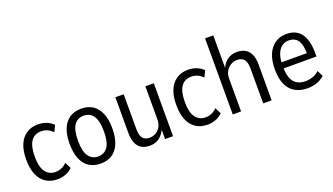

<svg xmlns="http://www.w3.org/2000/svg" viewBox="-64 -1183 2902 1671"><g transform="rotate(-20 1387.0 -348.0)"><path d="M248 9Q185 9 140 -20.5Q95 -50 71.5 -106.5Q48 -163 48 -245Q48 -326 71.5 -382.5Q95 -439 140 -469Q185 -499 247 -499Q290 -499 326.5 -484.5Q363 -470 388 -444L360 -386Q339 -408 312.5 -420.5Q286 -433 254 -433Q192 -433 159.5 -386.5Q127 -340 127 -243Q127 -149 160 -103Q193 -57 253 -57Q285 -57 311.5 -69.5Q338 -82 358 -103L387 -46Q362 -20 326 -5.5Q290 9 248 9Z M648 9Q586 9 541.5 -19.5Q497 -48 473.5 -105Q450 -162 450 -246Q450 -329 474 -385.5Q498 -442 542 -470.5Q586 -499 648 -499Q710 -499 754 -470.5Q798 -442 822 -385.5Q846 -329 846 -246Q846 -162 822 -105Q798 -48 754 -19.5Q710 9 648 9ZM647 -57Q705 -57 736.5 -102Q768 -147 768 -246Q768 -345 736.5 -389.5Q705 -434 648 -434Q591 -434 559.5 -389.5Q528 -345 528 -246Q528 -147 559.5 -102Q591 -57 647 -57Z M1102 9Q1060 9 1028.5 -8Q997 -25 980 -63.5Q963 -102 963 -161V-490H1040V-168Q1040 -127 1050 -102.5Q1060 -78 1079 -67.5Q1098 -57 1124 -57Q1156 -57 1183 -73Q1210 -89 1225.5 -117.5Q1241 -146 1241 -184V-490H1319V0H1245V-94H1248Q1230 -49 1193.5 -20Q1157 9 1102 9Z M1638 9Q1575 9 1530 -20.5Q1485 -50 1461.5 -106.5Q1438 -163 1438 -245Q1438 -326 1461.5 -382.5Q1485 -439 1530 -469Q1575 -499 1637 -499Q1680 -499 1716.5 -484.5Q1753 -470 1778 -444L1750 -386Q1729 -408 1702.5 -420.5Q1676 -433 1644 -433Q1582 -433 1549.5 -386.5Q1517 -340 1517 -243Q1517 -149 1550 -103Q1583 -57 1643 -57Q1675 -57 1701.5 -69.5Q1728 -82 1748 -103L1777 -46Q1752 -20 1716 -5.5Q1680 9 1638 9Z M1872 0V-705H1948V-397H1946Q1961 -441 1998.5 -470Q2036 -499 2090 -499Q2134 -499 2165.5 -481.5Q2197 -464 2214.5 -427Q2232 -390 2232 -328V0H2154V-322Q2154 -363 2144 -387.5Q2134 -412 2114.5 -422.5Q2095 -433 2069 -433Q2037 -433 2009.5 -417Q1982 -401 1965.5 -372.5Q1949 -344 1949 -305V0Z M2565 9Q2499 9 2450.5 -18Q2402 -45 2376 -101Q2350 -157 2350 -244Q2350 -323 2373.5 -379.5Q2397 -436 2442 -467.5Q2487 -499 2549 -499Q2609 -499 2649 -471.5Q2689 -444 2709 -390.5Q2729 -337 2729 -260V-225H2410V-281H2676L2661 -264Q2661 -359 2633 -399Q2605 -439 2549 -439Q2512 -439 2484.5 -418.5Q2457 -398 2441 -357.5Q2425 -317 2425 -253V-236Q2425 -172 2442 -132Q2459 -92 2490.5 -73.5Q2522 -55 2568 -55Q2600 -55 2633.5 -66Q2667 -77 2694 -103L2722 -48Q2689 -18 2648.5 -4.5Q2608 9 2565 9Z"/></g></svg>

Font: Nunito Sans 10pt Condensed
Style: Regular
Weight: 400
Width: 3
Designer: Vernon Adams
Foundry: Vernon Adams
Version: Version 3.101;gftools[0.9.27]